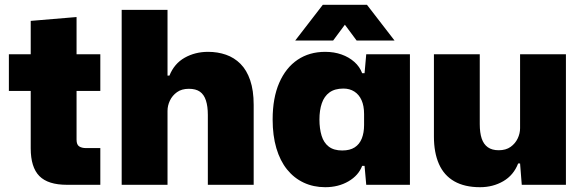

<svg xmlns="http://www.w3.org/2000/svg" viewBox="-20 -770 2432 800"><path d="M259 0Q180 0 144 -36.5Q108 -73 108 -152V-391H17V-544H108V-683L299 -699V-544H398V-391H299V-188Q299 -167 310 -160Q321 -153 338 -153H398V0Z M487 0V-729H678V-455H686Q706 -505 749.5 -529.5Q793 -554 847 -554Q887 -554 921.5 -542Q956 -530 982 -504Q1008 -478 1022.5 -435.5Q1037 -393 1037 -333V0H846V-291Q846 -327 838 -351.5Q830 -376 813 -388Q796 -400 767 -400Q737 -400 717.5 -386Q698 -372 688 -351Q678 -330 678 -308V0Z M1335 10Q1286 10 1245.5 -9Q1205 -28 1176 -64Q1147 -100 1131.5 -152.5Q1116 -205 1116 -272Q1116 -362 1143.5 -425Q1171 -488 1220 -521Q1269 -554 1335 -554Q1372 -554 1403 -543Q1434 -532 1456.5 -512Q1479 -492 1489 -465H1499L1506 -544H1688V0H1506L1499 -79H1489Q1474 -39 1432 -14.5Q1390 10 1335 10ZM1406 -143Q1438 -143 1458 -156Q1478 -169 1487.5 -193Q1497 -217 1497 -249V-295Q1497 -329 1486.5 -352.5Q1476 -376 1456.5 -388.5Q1437 -401 1411 -401Q1375 -401 1353 -385Q1331 -369 1321 -340Q1311 -311 1311 -272Q1311 -234 1320 -204.5Q1329 -175 1350 -159Q1371 -143 1406 -143ZM1210 -601 1325 -750H1509L1624 -601H1466L1417 -667L1368 -601Z M1980 10Q1916 10 1873 -14.5Q1830 -39 1809 -86.5Q1788 -134 1788 -201V-544H1979V-253Q1979 -217 1987 -193Q1995 -169 2012.5 -156.5Q2030 -144 2058 -144Q2088 -144 2107.5 -158Q2127 -172 2137 -193Q2147 -214 2147 -236V-544H2338V0H2154L2147 -89H2139Q2120 -40 2077 -15Q2034 10 1980 10Z"/></svg>

Font: Mona Sans ExtraLight Black
Style: Regular
Weight: 900
Version: Version 2.000